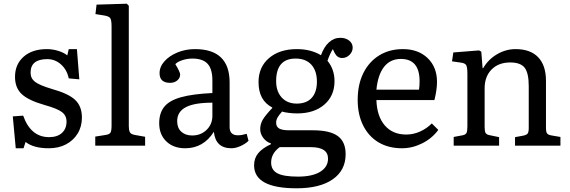

<svg xmlns="http://www.w3.org/2000/svg" viewBox="-20 -786 3075 1036"><path d="M65 14 49 -158 105 -162Q146 -46 245 -46Q289 -46 314 -68.5Q339 -91 339 -130Q339 -162 314.5 -181Q290 -200 222 -219Q134 -244 97.5 -278Q61 -312 61 -371Q61 -439 107.5 -480Q154 -521 233 -521Q264 -521 294.5 -511.5Q325 -502 343 -487L351 -521H395L408 -358L351 -363Q341 -410 309 -438.5Q277 -467 235 -467Q145 -467 145 -394Q145 -363 169 -344.5Q193 -326 260 -306Q350 -281 386 -246.5Q422 -212 422 -152Q422 -103 399 -65.5Q376 -28 336 -7Q296 14 243 14Q161 14 118 -20L107 14Z M494 0V-49L551 -58Q571 -61 576.5 -71Q582 -81 582 -109V-643Q582 -678 574.5 -688.5Q567 -699 539 -703L495 -710L501 -761L664 -766L675 -755V-105Q675 -86 680 -74Q685 -62 707 -58L763 -48V0Z M979 14Q916 14 877.5 -23Q839 -60 839 -121Q839 -176 866.5 -210Q894 -244 957 -261.5Q1020 -279 1126 -284V-352Q1126 -414 1100 -442Q1074 -470 1018 -470Q991 -470 964.5 -461.5Q938 -453 926 -440Q952 -397 952 -384Q952 -365 936.5 -352Q921 -339 898 -339Q841 -339 841 -391Q841 -426 867.5 -455.5Q894 -485 937.5 -503Q981 -521 1032 -521Q1219 -521 1219 -341V-100Q1219 -56 1264 -56Q1275 -56 1286 -58Q1297 -60 1311 -64L1321 -26Q1303 -9 1277 2.5Q1251 14 1229 14Q1143 14 1134 -75Q1078 14 979 14ZM1017 -55Q1064 -55 1095 -85.5Q1126 -116 1126 -161V-232Q1029 -232 982.5 -207.5Q936 -183 936 -132Q936 -96 958 -75.5Q980 -55 1017 -55Z M1580 230Q1351 230 1351 106Q1351 68 1373 41Q1395 14 1442 -8V-12Q1417 -20 1400.5 -42Q1384 -64 1384 -89Q1384 -116 1397.5 -139.5Q1411 -163 1449 -203V-206Q1375 -244 1375 -343Q1375 -424 1431.5 -472.5Q1488 -521 1582 -521Q1657 -521 1712 -488Q1728 -533 1755 -557.5Q1782 -582 1816 -582Q1845 -582 1864 -567Q1883 -552 1883 -529Q1883 -507 1866 -490Q1849 -473 1826 -473Q1800 -473 1786 -500L1776 -521Q1760 -496 1747 -458Q1785 -412 1785 -348Q1785 -269 1730 -221.5Q1675 -174 1583 -174Q1561 -174 1537.5 -177Q1514 -180 1502 -184Q1484 -164 1477 -151Q1470 -138 1470 -124Q1470 -102 1486.5 -92.5Q1503 -83 1540 -83H1668Q1760 -83 1802.5 -52Q1845 -21 1845 46Q1845 133 1775.5 181.5Q1706 230 1580 230ZM1581 -227Q1634 -227 1662 -258Q1690 -289 1690 -345Q1690 -404 1660 -437Q1630 -470 1575 -470Q1470 -470 1470 -348Q1470 -293 1500 -260Q1530 -227 1581 -227ZM1588 167Q1665 167 1707.5 141Q1750 115 1750 70Q1750 8 1657 8H1489Q1443 42 1443 91Q1443 131 1476.5 149Q1510 167 1588 167Z M2149 14Q2076 14 2022.5 -18Q1969 -50 1939.5 -109Q1910 -168 1910 -247Q1910 -330 1940.5 -391.5Q1971 -453 2026 -487Q2081 -521 2154 -521Q2237 -521 2287.5 -472.5Q2338 -424 2338 -344Q2338 -302 2324 -246H2011Q2014 -158 2056.5 -109Q2099 -60 2172 -60Q2210 -60 2246 -76Q2282 -92 2310 -120L2345 -85Q2311 -39 2258 -12.5Q2205 14 2149 14ZM2011 -302H2241Q2244 -322 2244 -348Q2244 -468 2143 -468Q2086 -468 2052.5 -425.5Q2019 -383 2011 -302Z M2428 0V-47L2476 -56Q2492 -59 2497 -68.5Q2502 -78 2502 -104V-386Q2502 -422 2496 -433.5Q2490 -445 2468 -448L2419 -455L2426 -503L2565 -514L2577 -507L2584 -418H2587Q2614 -465 2661.5 -493Q2709 -521 2762 -521Q2842 -521 2884 -477Q2926 -433 2926 -350V-96Q2926 -74 2932 -66Q2938 -58 2957 -55L3004 -47V0H2759V-46L2803 -54Q2822 -58 2827.5 -66Q2833 -74 2833 -96V-321Q2833 -392 2811 -420.5Q2789 -449 2733 -449Q2670 -449 2632.5 -411Q2595 -373 2595 -310V-100Q2595 -78 2600 -69Q2605 -60 2620 -57L2673 -46V0Z"/></svg>

Font: Text Regular
Style: Regular
Weight: 400
Designer: Latin by Veronika Burian and Jose Scaglione. Greek by Irene Vlachou. Cyrillic by Vera Evstafieva.
Foundry: TypeTogether
Version: Version 3.002